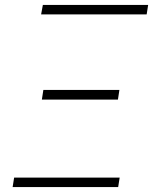

<svg xmlns="http://www.w3.org/2000/svg" viewBox="-20 -755 640 775"><path d="M146 -697 153 -735H578L572 -697ZM149 -353 155 -392H462L456 -353ZM31 0 37 -38H463L457 0Z"/></svg>

Font: Iosevka SS04 XLt Ex Obl
Style: Regular
Weight: 200
Width: 7
Italic angle: -9°
Monospace: yes
Designer: Belleve Invis
Foundry: Belleve Invis
Version: Version 19.0.0; ttfautohint (v1.8.4)